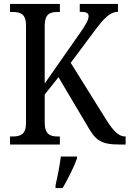

<svg xmlns="http://www.w3.org/2000/svg" viewBox="-20 -734 658 975"><path d="M31 0H284V-41H273C235 -41 207 -52 207 -111V-254L277 -342L420 -101C466 -19 491 0 593 0H618V-41H615C583 -41 555 -70 522 -122L339 -415L463 -581C507 -640 539 -674 579 -674V-714H385V-674C416 -674 430 -669 430 -652C430 -633 416 -608 379 -556L207 -310V-603C207 -662 233 -673 271 -673H284V-714H31V-673H47C84 -673 112 -662 112 -606V-108C112 -51 83 -41 45 -41H31ZM262 208V221H298C323 179 356 113 371 71V61H289C283 110 272 163 262 208Z"/></svg>

Font: Noto Serif Sinhala Condensed
Style: Regular
Weight: 400
Width: 3
Designer: Jelle Bosma - Monotype Design Team
Foundry: Monotype Imaging Inc.
Version: Version 2.007